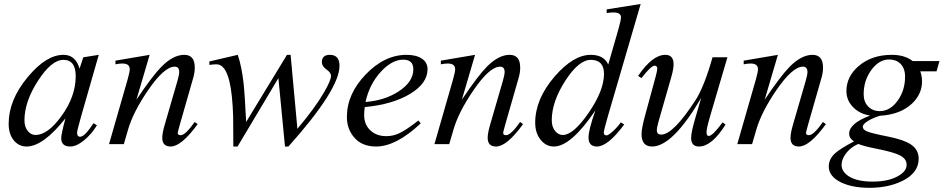

<svg xmlns="http://www.w3.org/2000/svg" viewBox="-20 -714 4673 951"><path d="M469.2 -442.4 381.8 -137.7Q361.8 -67.4 361.8 -56.6Q361.8 -36.6 377 -36.6Q399.4 -36.6 443.4 -104L460 -93.3Q434.1 -50.3 397.9 -20.5Q359.4 11.7 328.1 11.7Q283.2 11.7 283.2 -29.8Q283.2 -49.8 304.2 -127.9Q193.4 11.7 111.8 11.7Q72.8 11.7 47.9 -19.3Q22.9 -50.3 22.9 -101.1Q22.9 -218.8 117.2 -332Q208.5 -442.4 294.4 -442.4Q354.5 -442.4 374 -374L392.6 -430.2ZM355 -336.9Q355 -417.5 294.4 -417.5Q234.9 -417.5 168 -313.7Q101.1 -210 101.1 -118.2Q101.1 -84 119.1 -63.5Q134.8 -45.4 155.8 -45.4Q216.3 -45.4 283.7 -138.2Q355 -235.8 355 -336.9Z M959 -99.1Q878.4 11.7 825.2 11.7Q783.7 11.7 783.7 -31.2Q783.7 -55.2 796.4 -98.1L858.9 -313.5Q867.7 -343.8 867.7 -357.4Q867.7 -383.8 845.2 -383.8Q793 -383.8 712.4 -265.6Q640.6 -160.2 615.2 -75.2L593.3 0H520L611.8 -319.3Q622.6 -357.4 622.6 -371.1Q622.6 -399.4 586.4 -399.4Q571.8 -399.4 551.8 -395.5V-413.6L721.2 -442.4L655.8 -220.2Q734.9 -338.4 780.3 -384.3Q838.4 -442.4 892.6 -442.4Q944.8 -442.4 944.8 -379.4Q944.8 -354 936.5 -326.2L871.1 -98.1Q860.4 -59.6 860.4 -55.7Q860.4 -44.4 875 -44.4Q898.4 -44.4 944.3 -109.9Z M1661.6 -387.7Q1661.6 -271.5 1408.7 11.7H1391.6L1358.9 -327.1Q1258.3 -157.7 1156.7 11.7H1135.7Q1135.3 -63 1134.8 -137.7Q1131.3 -249.5 1116.2 -311.5Q1095.7 -395.5 1052.7 -395.5Q1041.5 -395.5 1017.1 -392.6V-409.7L1157.7 -442.4Q1177.2 -384.3 1186.5 -301.8Q1192.4 -248 1199.2 -109.9L1401.4 -442.4H1419.4Q1419.4 -440.9 1453.1 -76.2Q1539.6 -178.2 1585.4 -257.3Q1619.6 -316.4 1619.6 -337.9Q1619.6 -354 1596.9 -370.1Q1574.2 -386.2 1574.2 -405.8Q1574.2 -442.4 1613.8 -442.4Q1661.6 -442.4 1661.6 -387.7Z M2097.7 -371.1Q2097.7 -301.3 2011.2 -249Q1924.8 -196.8 1786.6 -183.6Q1783.7 -161.6 1783.7 -144.5Q1783.7 -96.2 1815.4 -67.4Q1845.7 -39.6 1893.6 -39.6Q1926.8 -39.6 1957 -53.7Q1992.7 -70.3 2052.2 -117.2L2064 -103Q1941.9 11.7 1842.8 11.7Q1768.1 11.7 1729.5 -39.1Q1698.2 -79.1 1698.2 -134.8Q1698.2 -248.5 1791.5 -345.5Q1884.8 -442.4 1993.7 -442.4Q2041.5 -442.4 2069.6 -423.6Q2097.7 -404.8 2097.7 -371.1ZM2027.3 -371.1Q2027.3 -418.5 1977.1 -418.5Q1921.9 -418.5 1866.7 -358.9Q1809.6 -296.9 1790.5 -209Q1883.8 -215.8 1953.1 -260.3Q2027.3 -308.1 2027.3 -371.1Z M2570.8 -99.1Q2490.2 11.7 2437 11.7Q2395.5 11.7 2395.5 -31.2Q2395.5 -55.2 2408.2 -98.1L2470.7 -313.5Q2479.5 -343.8 2479.5 -357.4Q2479.5 -383.8 2457 -383.8Q2404.8 -383.8 2324.2 -265.6Q2252.4 -160.2 2227.1 -75.2L2205.1 0H2131.8L2223.6 -319.3Q2234.4 -357.4 2234.4 -371.1Q2234.4 -399.4 2198.2 -399.4Q2183.6 -399.4 2163.6 -395.5V-413.6L2333 -442.4L2267.6 -220.2Q2346.7 -338.4 2392.1 -384.3Q2450.2 -442.4 2504.4 -442.4Q2556.6 -442.4 2556.6 -379.4Q2556.6 -354 2548.3 -326.2L2482.9 -98.1Q2472.2 -59.6 2472.2 -55.7Q2472.2 -44.4 2486.8 -44.4Q2510.3 -44.4 2556.2 -109.9Z M3153.3 -694.3 2990.7 -137.7Q2970.7 -68.4 2970.7 -56.6Q2970.7 -43.5 2984.9 -43.5Q2993.2 -43.5 3015.1 -63.2Q3037.1 -83 3055.2 -107.9L3071.8 -97.2Q2990.7 11.7 2937 11.7Q2895 11.7 2895 -32.7Q2895 -70.3 2929.2 -167.5Q2808.1 11.7 2723.6 11.7Q2684.6 11.7 2657.7 -21.7Q2630.9 -55.2 2630.9 -106Q2630.9 -223.6 2727.5 -335.4Q2820.3 -442.4 2906.2 -442.4Q2970.7 -442.4 2992.7 -394.5L3043.9 -572.3Q3055.7 -614.3 3055.7 -628.4Q3055.7 -652.3 3018.6 -652.3Q3003.9 -652.3 2984.9 -649.4V-667.5ZM2971.7 -348.1Q2971.7 -417.5 2906.2 -417.5Q2846.7 -417.5 2779.8 -313.7Q2712.9 -210 2712.9 -118.2Q2712.9 -84 2731 -63.5Q2746.6 -45.4 2767.6 -45.4Q2819.8 -45.4 2895 -154.3Q2971.7 -265.6 2971.7 -348.1Z M3583 -430.2 3497.6 -139.6Q3479.5 -77.6 3479.5 -59.1Q3479.5 -40.5 3490.7 -40.5Q3509.3 -40.5 3559.1 -107.9L3573.7 -97.2Q3505.9 11.7 3441.9 11.7Q3403.3 11.7 3403.3 -31.2Q3403.3 -58.6 3423.3 -127L3453.1 -229Q3311.5 11.7 3210 11.7Q3157.7 11.7 3157.7 -49.8Q3157.7 -79.1 3176.3 -146L3227.1 -333Q3235.4 -363.3 3235.4 -373.5Q3235.4 -388.7 3222.7 -388.7Q3204.6 -388.7 3157.2 -327.1L3140.6 -337.9Q3211.4 -442.4 3275.4 -442.4Q3316.4 -442.4 3316.4 -395.5Q3316.4 -372.6 3305.2 -333L3241.7 -111.8Q3233.4 -82 3233.4 -68.8Q3233.4 -47.4 3255.4 -47.4Q3314.5 -47.4 3425.3 -218.3Q3467.8 -284.2 3509.3 -430.2Z M4070.8 -99.1Q3990.2 11.7 3937 11.7Q3895.5 11.7 3895.5 -31.2Q3895.5 -55.2 3908.2 -98.1L3970.7 -313.5Q3979.5 -343.8 3979.5 -357.4Q3979.5 -383.8 3957 -383.8Q3904.8 -383.8 3824.2 -265.6Q3752.4 -160.2 3727.1 -75.2L3705.1 0H3631.8L3723.6 -319.3Q3734.4 -357.4 3734.4 -371.1Q3734.4 -399.4 3698.2 -399.4Q3683.6 -399.4 3663.6 -395.5V-413.6L3833 -442.4L3767.6 -220.2Q3846.7 -338.4 3892.1 -384.3Q3950.2 -442.4 4004.4 -442.4Q4056.6 -442.4 4056.6 -379.4Q4056.6 -354 4048.3 -326.2L3982.9 -98.1Q3972.2 -59.6 3972.2 -55.7Q3972.2 -44.4 3986.8 -44.4Q4010.3 -44.4 4056.2 -109.9Z M4633.3 -411.6 4618.7 -360.8H4538.1Q4546.9 -337.9 4546.9 -310.5Q4546.9 -247.6 4496.6 -200.2Q4439 -146.5 4337.9 -140.6Q4306.2 -130.9 4280.3 -115.7Q4253.4 -99.1 4253.4 -86.4Q4253.4 -71.8 4274.9 -63Q4298.8 -53.2 4378.4 -37.6Q4456.1 -22 4490.2 0.5Q4530.3 26.4 4530.3 72.3Q4530.3 142.6 4448.7 182.6Q4379.4 216.3 4286.1 216.3Q4201.7 216.3 4145 189Q4085 159.2 4085 110.8Q4085 73.7 4116.7 44.9Q4141.6 22.5 4210 -13.7Q4186 -28.8 4186 -51.8Q4186 -102.5 4289.6 -141.6Q4239.3 -149.4 4206.5 -182.1Q4172.4 -216.3 4172.4 -262.7Q4172.4 -335.4 4233.9 -387.7Q4298.8 -442.4 4397.5 -442.4Q4460.9 -442.4 4500.5 -411.6ZM4462.9 -334Q4462.9 -376 4439.5 -398.9Q4418 -419.4 4384.3 -419.4Q4334 -419.4 4295.9 -367.4Q4257.8 -315.4 4257.8 -247.1Q4257.8 -209.5 4280.3 -186.5Q4302.7 -163.6 4336.9 -163.6Q4389.6 -163.6 4426.8 -216.3Q4462.9 -267.1 4462.9 -334ZM4470.7 102.1Q4470.7 73.7 4439.9 56.9Q4409.2 40 4322.3 22.9Q4258.3 10.3 4231 -1Q4190.4 16.6 4167.5 49.8Q4148.4 77.1 4148.4 103Q4148.4 135.3 4182.6 158.2Q4224.1 185.5 4301.3 185.5Q4380.4 185.5 4428.2 158.2Q4470.7 134.3 4470.7 102.1Z"/></svg>

Font: Dai Banna SIL Book
Style: Oblique
Weight: 400
Italic angle: -11°
Designer: Victor Gaultney
Foundry: SIL International
Version: Version 2.000